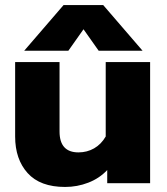

<svg xmlns="http://www.w3.org/2000/svg" viewBox="-20 -726 660 761"><path d="M232 -706H389L545 -525H371L311 -610L251 -525H76ZM40 -185V-480H216V-205Q216 -122 291 -122Q325 -122 353 -138Q381 -154 399 -185V-480H575V0H405V-52Q374 -19 330 -2Q286 15 238 15Q139 15 89.5 -40Q40 -95 40 -185Z"/></svg>

Font: Prompt
Style: Bold
Weight: 700
Designer: Katatrad Team
Foundry: CadsonDemak
Version: Version 1.000